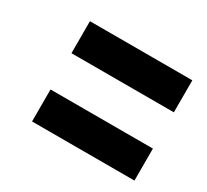

<svg xmlns="http://www.w3.org/2000/svg" viewBox="-105 -820 877 812"><g transform="rotate(30 333.5 -414.0)"><path d="M125 -325.5H625V-169.3H125ZM125 -658.9H625V-502.6H125Z"/></g></svg>

Font: TypoPRO Monoid
Style: Bold
Weight: 700
Width: 4
Monospace: yes
Designer: Andreas Larsen (@larsenwork)
Version: Version 0.61